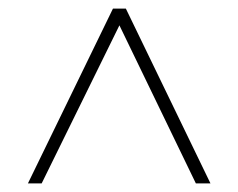

<svg xmlns="http://www.w3.org/2000/svg" viewBox="-20 -730 555 447"><path d="M45 -303 243 -710H273L470 -303H436L258 -671L77 -303Z"/></svg>

Font: Raleway Thin ExtraLight
Style: Regular
Weight: 250
Version: Version 4.026